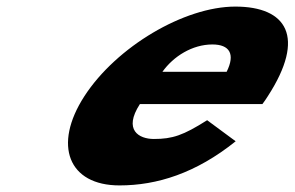

<svg xmlns="http://www.w3.org/2000/svg" viewBox="-20 -548 895 583"><path d="M776.8 -232C781.7 -238 788.8 -249 793.3 -256C909.9 -436 850.5 -528 694.5 -528C539.5 -528 333.5 -406 236.3 -256C139.8 -107 187.8 15 342.8 15C456.8 15 574.8 -22 695.6 -119L609 -183C536.2 -137 504.1 -126 447.1 -126C402.1 -126 353.6 -153 404.8 -232ZM473.2 -330C506.7 -377 564 -413 625 -413C677 -413 695.2 -384 668.2 -330Z"/></svg>

Font: Hussar
Style: BdWodka
Weight: 700
Foundry: Cannot Into Space Fonts
Version: Version 2.00